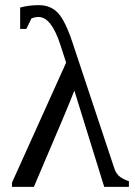

<svg xmlns="http://www.w3.org/2000/svg" viewBox="-20 -724 525 744"><path d="M268.1 -373Q251.5 -327.1 111.3 0H26.4V-16.1L236.3 -481.4L214.4 -548.8Q179.2 -658.2 129.4 -658.2Q115.7 -658.2 101.6 -652.3L82 -611.8H58.1V-694.8Q91.8 -704.1 130.4 -704.1Q175.8 -704.1 204.1 -674.3Q232.4 -644.5 259.8 -562.5L422.9 -71.8Q430.7 -48.3 446.8 -37.6Q462.9 -26.9 479.5 -22V0H383.8Z"/></svg>

Font: Liberation Serif
Style: Regular
Weight: 400
Designer: Steve Matteson
Foundry: Ascender Corporation
Version: Version 2.1.5